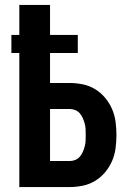

<svg xmlns="http://www.w3.org/2000/svg" viewBox="-20 -755 540 775"><path d="M58 0V-541H26V-614H58V-735H182V-614H294V-541H182V-420H262Q288 -420 314.5 -414.5Q341 -409 364 -395Q387 -381 404.5 -360Q422 -339 432.5 -314.5Q443 -290 446.5 -263.5Q450 -237 450 -210Q450 -183 446.5 -156.5Q443 -130 432.5 -105.5Q422 -81 404.5 -60Q387 -39 364 -25Q341 -11 314.5 -5.5Q288 0 262 0ZM262 -105Q273 -105 284 -109.5Q295 -114 302.5 -123Q310 -132 314.5 -142.5Q319 -153 322 -164Q325 -175 325.5 -186.5Q326 -198 326 -210Q326 -222 325.5 -233.5Q325 -245 322 -256Q319 -267 314.5 -277.5Q310 -288 302.5 -297Q295 -306 284 -310.5Q273 -315 262 -315H182V-105Z"/></svg>

Font: Iosevka SS04 Extrabold
Style: Regular
Weight: 800
Monospace: yes
Designer: Belleve Invis
Foundry: Belleve Invis
Version: Version 19.0.0; ttfautohint (v1.8.4)